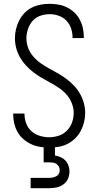

<svg xmlns="http://www.w3.org/2000/svg" viewBox="-20 -763 515 1003"><path d="M236 8Q212 8 188 4Q164 0 142.5 -10Q121 -20 102.5 -36Q84 -52 72 -73Q60 -94 54.5 -117.5Q49 -141 49 -165V-170H108V-167Q108 -142 117 -118Q126 -94 144.5 -77.5Q163 -61 187.5 -53.5Q212 -46 236 -46Q262 -46 286.5 -54Q311 -62 329 -80Q347 -98 356 -122.5Q365 -147 365 -173Q365 -199 355 -224Q345 -249 328 -268.5Q311 -288 289 -303Q267 -318 244 -330.5Q221 -343 198.5 -356Q176 -369 155 -385Q134 -401 116 -420.5Q98 -440 85 -462.5Q72 -485 65 -510.5Q58 -536 58 -563Q58 -587 63.5 -610.5Q69 -634 80 -655.5Q91 -677 107.5 -694.5Q124 -712 145.5 -723Q167 -734 191 -738.5Q215 -743 239 -743Q262 -743 285.5 -739Q309 -735 330 -724.5Q351 -714 368.5 -697.5Q386 -681 397 -660Q408 -639 413 -616Q418 -593 418 -569V-564H359V-568Q359 -592 351 -615.5Q343 -639 326 -656Q309 -673 286 -681Q263 -689 239 -689Q214 -689 190 -680.5Q166 -672 150 -653.5Q134 -635 126 -611Q118 -587 118 -563Q118 -536 127.5 -511.5Q137 -487 154.5 -467Q172 -447 193.5 -432Q215 -417 238 -404.5Q261 -392 284 -379Q307 -366 328 -350Q349 -334 367 -315Q385 -296 398 -273Q411 -250 418 -224.5Q425 -199 425 -173Q425 -148 419 -124Q413 -100 401.5 -78.5Q390 -57 372 -39.5Q354 -22 332 -11Q310 0 285.5 4Q261 8 236 8ZM140 220V166H238Q247 166 256.5 164Q266 162 274.5 157.5Q283 153 287.5 144.5Q292 136 292 126Q292 116 287.5 107.5Q283 99 275 93.5Q267 88 257 86.5Q247 85 238 85H208V0H267V49Q283 52 297.5 58.5Q312 65 322.5 76.5Q333 88 338 103Q343 118 343 133Q343 153 335 171Q327 189 311 200.5Q295 212 276 216Q257 220 238 220Z"/></svg>

Font: Iosevka QP Light
Style: Regular
Weight: 300
Designer: Belleve Invis
Foundry: Belleve Invis
Version: Version 20.0.0; ttfautohint (v1.8.4)